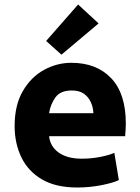

<svg xmlns="http://www.w3.org/2000/svg" viewBox="-20 -819 624 853"><path d="M323 14Q228 14 166.5 -22Q105 -58 75 -120Q45 -182 45 -259Q45 -352 81.5 -414.5Q118 -477 175.5 -508.5Q233 -540 297 -540Q409 -540 474 -471.5Q539 -403 539 -270Q539 -257 538 -241.5Q537 -226 536 -214H198Q203 -168 241 -141Q279 -114 343 -114Q384 -114 423.5 -121.5Q463 -129 488 -140L508 -19Q484 -7 431.5 3.5Q379 14 323 14ZM198 -316H395Q394 -341 384 -364Q374 -387 353.5 -402Q333 -417 299 -417Q248 -417 226 -386Q204 -355 198 -316ZM253 -576 185 -637 327 -799 418 -715Z"/></svg>

Font: Ubuntu Sans ExtraBold
Style: Regular
Weight: 800
Designer: Dalton Maag Ltd
Foundry: Dalton Maag Ltd
Version: Version 1.006; ttfautohint (v1.8.4.7-5d5b)